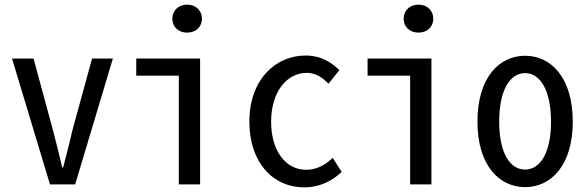

<svg xmlns="http://www.w3.org/2000/svg" viewBox="-20 -797 2540 830"><path d="M196 0H305L468 -544H378L293 -234C281 -179 266 -126 253 -73H249C237 -126 223 -179 209 -234L125 -544H32Z M753 0H845V-544H569V-470H753ZM789 -656C826 -656 853 -680 853 -716C853 -752 826 -777 789 -777C752 -777 725 -752 725 -716C725 -680 752 -656 789 -656Z M1295 13C1356 13 1413 -11 1457 -54L1418 -115C1388 -84 1348 -63 1304 -63C1214 -63 1152 -146 1152 -271C1152 -396 1217 -482 1306 -482C1344 -482 1373 -463 1400 -435L1447 -494C1411 -529 1366 -557 1301 -557C1171 -557 1058 -453 1058 -271C1058 -92 1162 13 1295 13Z M1753 0H1845V-544H1569V-470H1753ZM1789 -656C1826 -656 1853 -680 1853 -716C1853 -752 1826 -777 1789 -777C1752 -777 1725 -752 1725 -716C1725 -680 1752 -656 1789 -656Z M2250 12C2361 12 2456 -81 2456 -271C2456 -463 2361 -556 2250 -556C2139 -556 2044 -463 2044 -271C2044 -81 2139 12 2250 12ZM2250 -64C2184 -64 2138 -136 2138 -271C2138 -407 2184 -481 2250 -481C2315 -481 2362 -407 2362 -271C2362 -136 2315 -64 2250 -64Z"/></svg>

Font: Noto Sans Mono CJK JP Regular
Style: Regular
Weight: 400
Designer: Ryoko NISHIZUKA (kana & ideographs); Paul D. Hunt (Latin, Greek & Cyrillic); Wenlong ZHANG (bopomofo); Sandoll Communica
Foundry: Adobe Systems Incorporated
Version: Version 1.004;PS 1.004;hotconv 1.0.82;makeotf.lib2.5.63406